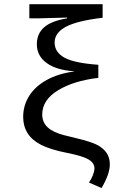

<svg xmlns="http://www.w3.org/2000/svg" viewBox="-20 -745 640 939"><path d="M93.3 -172.9Q93.3 -229.5 122.8 -276.1Q152.3 -322.8 208.3 -353.8Q264.2 -384.8 342.8 -395.5V-396.5Q256.3 -401.9 208.3 -436.8Q160.2 -471.7 160.2 -528.3Q160.2 -580.1 195.6 -611.3Q231 -642.6 308.1 -655.3V-659.2L294.4 -658.7L169.4 -655.3H123.5V-724.6H481.9V-658.2Q355.5 -643.1 301.3 -613.5Q247.1 -584 247.1 -537.1Q247.1 -489.7 295.2 -463.1Q343.3 -436.5 460.9 -428.2V-364.3Q338.4 -349.6 262.5 -302.5Q186.5 -255.4 186.5 -185.1Q186.5 -146.5 213.9 -121.6Q241.2 -96.7 294.9 -83.5L354.5 -68.8Q426.8 -51.3 455.6 -36.1Q484.4 -21 500.7 2Q517.1 24.9 517.1 59.1Q517.1 106 476.6 174.8L415 147.5Q426.3 132.3 434.1 112.3Q441.9 92.3 441.9 78.6Q441.9 51.8 412.8 34.7Q383.8 17.6 308.6 2.9Q225.6 -13.7 180.9 -36.6Q136.2 -59.6 114.7 -94Q93.3 -128.4 93.3 -172.9Z"/></svg>

Font: Cousine
Style: Regular
Weight: 400
Monospace: yes
Designer: Steve Matteson
Foundry: Ascender Corporation
Version: Version 1.20